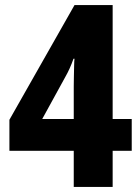

<svg xmlns="http://www.w3.org/2000/svg" viewBox="-20 -735 552 755"><path d="M498 -142H423V0H270V-142H17V-264L273 -715H423V-267H498ZM270 -395Q270 -406 270.5 -430.5Q271 -455 271.5 -477.5Q272 -500 273 -504H269Q255 -464 236 -431L146 -267H270Z"/></svg>

Font: Noto Sans Lao Condensed ExtraBold
Style: Regular
Weight: 800
Width: 3
Designer: Monotype Design Team
Foundry: Monotype Imaging Inc.
Version: Version 2.003; ttfautohint (v1.8.4.7-5d5b)